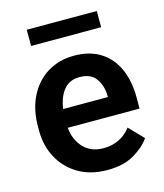

<svg xmlns="http://www.w3.org/2000/svg" viewBox="-108 -791 755 883"><g transform="rotate(-15 269.0 -349.5)"><path d="M295.4 9.8Q215.3 9.8 157.5 -24.4Q99.6 -58.6 68.4 -116.5Q37.1 -174.3 37.1 -246.1V-265.6Q37.1 -347.2 67.9 -408.4Q98.6 -469.7 153.6 -503.9Q208.5 -538.1 280.8 -538.1Q356 -538.1 407 -505.4Q458 -472.7 483.9 -414.3Q509.8 -356 509.8 -279.3V-225.1H168Q173.3 -167 208.7 -129.4Q244.1 -91.8 303.2 -91.8Q385.3 -91.8 434.1 -154.8L499 -87.4Q474.1 -50.3 423.3 -20.3Q372.6 9.8 295.4 9.8ZM279.8 -436.5Q231.9 -436.5 204.8 -403.3Q177.7 -370.1 169.9 -314H382.8V-323.7Q381.3 -369.6 357.4 -403.1Q333.5 -436.5 279.8 -436.5ZM436 -709.5V-632.3H102.5V-709.5Z"/></g></svg>

Font: Vazirmatn FD SemiBold
Style: Regular
Weight: 600
Designer: Saber Rastikerdar
Foundry: Saber Rastikerdar
Version: Version 33.001